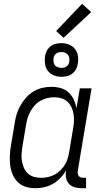

<svg xmlns="http://www.w3.org/2000/svg" viewBox="-20 -987 540 1015"><path d="M167 8Q140 8 116 0.5Q92 -7 74.5 -24Q57 -41 47 -64.5Q37 -88 34 -113Q31 -138 32 -164.5Q33 -191 38 -218L58 -338Q61 -361 68.5 -384.5Q76 -408 88.5 -430Q101 -452 118.5 -471.5Q136 -491 158 -504Q180 -517 204 -522.5Q228 -528 252 -528Q278 -528 302 -521Q326 -514 343 -498Q360 -482 370 -460.5Q380 -439 384 -414L402 -520H464L391 -83Q390 -76 391 -69Q392 -62 396 -57Q400 -52 406.5 -49.5Q413 -47 421 -47H435V8H412Q393 8 375 3Q357 -2 345 -15Q333 -28 329.5 -46Q326 -64 329 -83L330 -88Q318 -66 300 -47Q282 -28 260.5 -15.5Q239 -3 214.5 2.5Q190 8 167 8ZM198 -47Q216 -47 234 -51Q252 -55 269 -64Q286 -73 299.5 -86.5Q313 -100 323 -116Q333 -132 338 -149.5Q343 -167 346 -185L366 -305Q370 -325 371 -344.5Q372 -364 369 -383Q366 -402 358 -419.5Q350 -437 336.5 -449.5Q323 -462 304.5 -467.5Q286 -473 266 -473Q248 -473 230 -468.5Q212 -464 194.5 -454.5Q177 -445 164 -430.5Q151 -416 141.5 -399Q132 -382 126.5 -364.5Q121 -347 118 -329L98 -209Q95 -189 94 -169.5Q93 -150 96.5 -132Q100 -114 107.5 -97.5Q115 -81 128.5 -69Q142 -57 160 -52Q178 -47 198 -47ZM305 -581Q283 -581 264 -589Q245 -597 233 -612.5Q221 -628 218 -649Q215 -670 218 -691Q221 -706 228 -719.5Q235 -733 247.5 -742.5Q260 -752 275 -755.5Q290 -759 304 -759Q326 -759 345.5 -751Q365 -743 377 -727.5Q389 -712 392 -691Q395 -670 391 -649Q389 -634 381.5 -620.5Q374 -607 361.5 -597.5Q349 -588 334 -584.5Q319 -581 305 -581ZM305 -628Q312 -628 318.5 -629.5Q325 -631 331.5 -635.5Q338 -640 341.5 -646.5Q345 -653 346 -660Q348 -670 346.5 -680Q345 -690 339 -697.5Q333 -705 324 -708.5Q315 -712 305 -712Q298 -712 291 -710.5Q284 -709 278 -704.5Q272 -700 268 -693.5Q264 -687 263 -680Q262 -670 263 -660Q264 -650 270 -642.5Q276 -635 285.5 -631.5Q295 -628 305 -628ZM316 -787 277 -823 414 -967 462 -923Z"/></svg>

Font: Iosevka Curly Light
Style: Italic
Weight: 300
Italic angle: -9°
Monospace: yes
Designer: Belleve Invis
Foundry: Belleve Invis
Version: Version 22.1.2; ttfautohint (v1.8.4)